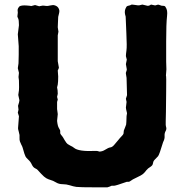

<svg xmlns="http://www.w3.org/2000/svg" viewBox="-20 -804 801 831"><path d="M696.8 -772.9Q706.1 -760.3 703.1 -735.4Q699.2 -702.1 699.2 -625V-537.6L700.2 -503.9L698.2 -477.1Q700.2 -476.1 699.2 -410.2Q698.2 -343.8 698.2 -320.3Q698.2 -296.9 697.3 -279.3Q696.3 -261.7 699.2 -253.4Q701.7 -244.6 696.3 -235.8Q691.4 -226.6 692.4 -214.8Q693.4 -203.1 686 -189Q669.4 -133.8 664.1 -127.9Q659.2 -122.1 651.4 -114.7Q643.6 -107.4 642.6 -99.6Q641.6 -91.8 638.2 -87.9Q634.8 -84 627 -79.1Q619.1 -74.2 617.2 -70.8Q614.3 -68.8 609.4 -62Q604.5 -55.7 598.6 -50.8Q593.3 -45.9 572.3 -36.1Q551.3 -26.4 545.9 -21.5Q540.5 -17.1 536.6 -17.1Q532.7 -17.1 528.8 -17.1Q480.5 0 473.1 0H462.9Q455.1 3.9 444.8 6.8H393.1Q324.2 6.8 310.5 4.9Q296.9 2.9 282.2 -2Q267.1 -6.8 251 -6.8Q234.9 -6.8 222.2 -14.6Q209 -22.5 199.2 -24.9Q189 -27.8 180.2 -32.7Q171.4 -37.6 158.2 -51.8Q145 -65.9 142.6 -68.8Q140.1 -71.8 131.8 -75.7Q123.5 -79.6 117.7 -91.8Q112.3 -104 102.5 -112.8Q92.8 -121.6 90.3 -127Q87.9 -132.8 85.4 -139.6Q83 -146.5 81.1 -154.3Q79.1 -162.1 77.6 -166Q76.2 -170.9 72.3 -177.7Q68.4 -185.5 66.4 -191.4Q64 -197.8 64.5 -207.5Q64.9 -216.8 64.5 -219.7Q63.5 -225.1 61 -234.9Q58.1 -244.6 58.1 -249L62 -300.8L57.1 -316.4L60.1 -329.1L58.1 -346.2Q64 -363.8 64 -370.1L59.1 -393.1L62 -413.1Q63 -419.9 62 -456.1L60.1 -470.7L62 -488.8L57.1 -508.8L60.1 -529.8Q61 -543 61 -566.9V-604L57.1 -655.8L62 -694.8Q62 -717.3 58.6 -724.1Q55.2 -731 55.2 -732.9L57.1 -749L56.2 -759.8Q56.2 -768.1 64.9 -776.9Q74.7 -781.7 94.2 -780.3Q114.3 -778.8 115.2 -777.8L131.8 -782.2L149.4 -776.9L165 -779.8Q168 -779.8 171.9 -779.3Q175.8 -778.8 179.7 -778.3Q183.6 -777.8 187 -778.3Q189.9 -778.8 197.3 -780.3Q204.6 -781.7 210 -782.2Q232.9 -779.3 236.8 -758.8Q237.8 -752 231.9 -731Q230 -689.9 230 -686L232.9 -667L230 -650.9V-539.1L234.9 -511.2Q234.9 -508.8 230 -499L231.9 -473.1Q231.9 -449.7 230 -438L227.1 -425.8Q230 -414.1 230 -397.9L227.1 -384.8L230 -373L227.1 -362.8V-332L230 -310.1L227.1 -280.8Q229.5 -257.3 235.4 -249Q241.2 -240.7 240.7 -234.4Q240.2 -228 241.2 -225.6Q242.2 -223.1 244.1 -220.7Q246.1 -218.3 249 -214.8Q252 -211.4 259.8 -197.3Q268.1 -183.6 272.5 -180.7Q277.3 -177.7 284.2 -173.8Q294.9 -168.9 299.8 -164.6Q319.3 -147 396 -150.9Q402.8 -150.9 410.2 -147.9Q423.3 -148.4 434.1 -155.3Q449.2 -165 457.5 -166Q465.8 -167 474.1 -176.8Q481.9 -186 484.4 -189Q486.3 -191.4 492.2 -198.2Q498 -205.1 499 -206.5Q500 -208 505.9 -213.9Q511.7 -219.7 513.7 -223.6Q515.6 -227.5 515.1 -231.9Q515.1 -236.3 516.1 -239.3Q517.1 -242.2 521 -251.5Q524.9 -260.7 525.9 -264.6Q526.9 -268.6 527.8 -301.8L529.8 -314Q524.9 -333.5 524.9 -337.9L527.8 -362.8L524.9 -376.5L529.8 -392.1Q529.8 -413.1 527.8 -466.8L524.9 -484.9Q523.9 -488.3 526.4 -494.1Q528.8 -500 528.8 -503.9L524.9 -526.4L528.8 -545.9L524.9 -561Q524.9 -568.8 527.3 -585.9Q529.8 -602.5 526.9 -660.2Q523.9 -717.8 523.9 -731.9L521 -743.2Q518.1 -759.3 525.9 -772Q527.8 -777.8 536.1 -779.3Q544.4 -780.8 547.4 -783.2Q549.8 -785.2 564 -782.7Q578.1 -780.3 582 -780.8L596.2 -784.2L619.1 -778.8Q626.5 -778.8 633.8 -784.2L649.9 -780.8Q651.9 -780.3 654.3 -781.2Q657.2 -782.2 659.2 -782.7Q661.1 -783.2 663.1 -783.7Q665 -784.2 668 -783.2Q670.9 -782.2 673.8 -781.2Q677.7 -778.8 686 -778.8Q694.8 -778.8 696.8 -772.9Z"/></svg>

Font: AntiqueNobleBold
Style: Bold
Weight: 700
Version: Version 001.000